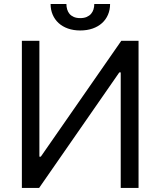

<svg xmlns="http://www.w3.org/2000/svg" viewBox="-20 -929 793 949"><path d="M174.7 -727.3V-154.8H181.8L579.5 -727.3H664.8V0H576.7V-571H569.6L173.3 0H88.1V-727.3ZM524.1 -909.1Q524.1 -880.3 513.8 -856.4Q503.6 -832.4 484.4 -815Q465.2 -797.6 437.9 -788Q410.5 -778.4 376.4 -778.4Q343 -778.4 315.9 -788Q288.7 -797.6 269.7 -815Q250.7 -832.4 240.4 -856.4Q230.1 -880.3 230.1 -909.1H308.2Q308.2 -895.2 312 -882.6Q315.7 -870 323.7 -860.4Q331.7 -850.9 344.8 -845.2Q358 -839.5 376.4 -839.5Q395.2 -839.5 408.4 -845.2Q421.5 -850.9 429.9 -860.4Q438.2 -870 442.1 -882.6Q446 -895.2 446 -909.1Z"/></svg>

Font: Fast_Sans
Style: Regular
Weight: 400
Designer: Rasmus Andersson
Foundry: rsms
Version: Version 3.018;git-588b23468